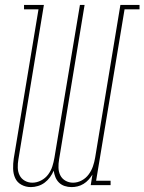

<svg xmlns="http://www.w3.org/2000/svg" viewBox="-20 -755 589 783"><path d="M106 8Q85 8 67.5 -1.5Q50 -11 42 -28.5Q34 -46 33.5 -67Q33 -88 36 -108L137 -717H78V-735H159L55 -105Q52 -88 52.5 -71Q53 -54 60 -40Q67 -26 81 -18Q95 -10 112 -10Q130 -10 147.5 -19Q165 -28 176.5 -43.5Q188 -59 193.5 -76.5Q199 -94 202 -112L306 -735H325L221 -105Q218 -88 218.5 -71Q219 -54 226 -40Q233 -26 247 -18Q261 -10 278 -10Q296 -10 313 -19Q330 -28 341.5 -43.5Q353 -59 359 -76.5Q365 -94 368 -112L471 -735H549V-717H488L372 -18H431V0H350L357 -43Q350 -32 341 -22Q332 -12 320.5 -5Q309 2 296.5 5Q284 8 272 8Q257 8 243.5 3.5Q230 -1 220.5 -10.5Q211 -20 206 -32.5Q201 -45 199 -59Q193 -45 184 -32.5Q175 -20 162.5 -10.5Q150 -1 135 3.5Q120 8 106 8Z"/></svg>

Font: Iosevka Slab Thin Oblique
Style: Regular
Weight: 100
Italic angle: -9°
Monospace: yes
Designer: Belleve Invis
Foundry: Belleve Invis
Version: Version 11.1.0; ttfautohint (v1.8.3)